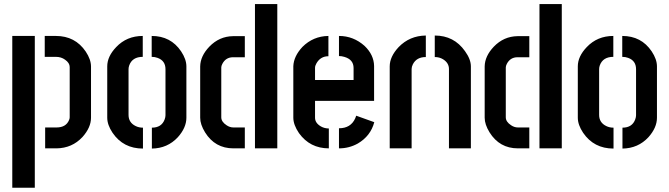

<svg xmlns="http://www.w3.org/2000/svg" viewBox="-20 -714 3219 924"><path d="M197.3 0V-100.6H252Q297.9 -100.6 312.5 -136.7Q315.4 -143.6 315.4 -149.4V-391.6Q315.4 -411.1 293 -426.8Q274.4 -440.4 249 -440.4H195.3V-541H249Q341.8 -541 392.6 -465.8Q418 -427.7 418 -393.6V-147.5Q418 -100.6 377 -54.7Q327.1 -1 252 0ZM39.1 189.5V-541H147.5V189.5Z M496.1 -147.5V-394.5Q496.1 -442.4 539.1 -487.3Q589.8 -541 667 -541V-440.4Q616.2 -440.4 601.6 -398.4Q598.6 -389.6 598.6 -380.9V-161.1Q598.6 -124 632.8 -107.4Q648.4 -99.6 668 -99.6V1Q573.2 1 521.5 -75.2Q496.1 -113.3 496.1 -147.5ZM710.9 1V-99.6Q757.8 -99.6 772.5 -139.6Q776.4 -150.4 776.4 -159.2V-380.9Q776.4 -421.9 738.3 -435.5Q725.6 -440.4 710 -440.4V-541Q801.8 -541 851.6 -466.8Q877 -428.7 877 -394.5V-147.5Q877 -99.6 835.9 -53.7Q786.1 0 710.9 1Z M943.4 -147.5V-394.5Q944.3 -444.3 987.3 -489.3Q1035.2 -539.1 1101.6 -540H1158.2V-438.5H1101.6Q1066.4 -438.5 1049.8 -406.2Q1044.9 -396.5 1044.9 -389.6V-149.4Q1044.9 -127.9 1070.3 -111.3Q1085.9 -100.6 1103.5 -100.6H1158.2V0H1103.5Q1014.6 0 966.8 -77.1Q943.4 -115.2 943.4 -147.5ZM1207 0V-694.3H1314.5V0Z M1391.6 -147.5V-395.5Q1393.6 -443.4 1435.5 -488.3Q1487.3 -540 1560.5 -541V-443.4Q1522.5 -443.4 1502.9 -409.2Q1496.1 -397.5 1496.1 -387.7V-329.1H1681.6V-386.7Q1681.6 -427.7 1636.7 -440.4Q1624 -444.3 1611.3 -444.3V-541Q1680.7 -541 1734.4 -493.2Q1779.3 -450.2 1780.3 -396.5V-228.5H1496.1V-147.5Q1496.1 -122.1 1524.4 -105.5Q1542 -95.7 1562.5 -95.7V0Q1471.7 0 1418.9 -73.2Q1391.6 -113.3 1391.6 -147.5ZM1611.3 0V-96.7Q1668 -96.7 1689.5 -144.5Q1692.4 -151.4 1694.3 -157.2L1781.2 -126Q1763.7 -59.6 1702.1 -23.4Q1660.2 0 1611.3 0Z M1855.5 0V-394.5Q1855.5 -441.4 1898.4 -487.3Q1951.2 -542 2029.3 -543V-439.5Q1984.4 -439.5 1966.8 -404.3Q1960.9 -392.6 1960.9 -381.8V0ZM2072.3 -439.5V-543Q2165 -543 2217.8 -467.8Q2246.1 -428.7 2246.1 -394.5V0H2140.6V-381.8Q2140.6 -411.1 2112.3 -428.7Q2094.7 -439.5 2072.3 -439.5Z M2312.5 -147.5V-394.5Q2313.5 -444.3 2356.4 -489.3Q2404.3 -539.1 2470.7 -540H2527.3V-438.5H2470.7Q2435.5 -438.5 2418.9 -406.2Q2414.1 -396.5 2414.1 -389.6V-149.4Q2414.1 -127.9 2439.5 -111.3Q2455.1 -100.6 2472.7 -100.6H2527.3V0H2472.7Q2383.8 0 2335.9 -77.1Q2312.5 -115.2 2312.5 -147.5ZM2576.2 0V-694.3H2683.6V0Z M2760.7 -147.5V-394.5Q2760.7 -442.4 2803.7 -487.3Q2854.5 -541 2931.6 -541V-440.4Q2880.9 -440.4 2866.2 -398.4Q2863.3 -389.6 2863.3 -380.9V-161.1Q2863.3 -124 2897.5 -107.4Q2913.1 -99.6 2932.6 -99.6V1Q2837.9 1 2786.1 -75.2Q2760.7 -113.3 2760.7 -147.5ZM2975.6 1V-99.6Q3022.5 -99.6 3037.1 -139.6Q3041 -150.4 3041 -159.2V-380.9Q3041 -421.9 3002.9 -435.5Q2990.2 -440.4 2974.6 -440.4V-541Q3066.4 -541 3116.2 -466.8Q3141.6 -428.7 3141.6 -394.5V-147.5Q3141.6 -99.6 3100.6 -53.7Q3050.8 0 2975.6 1Z"/></svg>

Font: Post No Bills Colombo
Style: Bold
Weight: 800
Designer: Kosala Senevirathne, Siva Puranthara, Lasantha Premarathna, Tharique Azeez
Foundry: Mooniak
Version: Version 1.220 ; ttfautohint (v1.5)